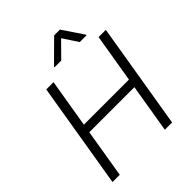

<svg xmlns="http://www.w3.org/2000/svg" viewBox="-252 -1091 1243 1243"><g transform="rotate(-45 369.5 -469.5)"><path d="M51.1 0 171.9 -727.3H238.3L182.9 -393.8H595.5L650.9 -727.3H717.3L596.6 0H530.2L585.6 -334.2H172.9L117.5 0ZM372.4 -790.8 474.3 -893.8 541.8 -790.8H604L604.5 -795.8L508.3 -938.6H455.4L311.2 -795.8L310.3 -790.8Z"/></g></svg>

Font: Inter Light  BETA
Style: Italic
Weight: 300
Italic angle: 9.39999°
Designer: Rasmus Andersson
Foundry: rsms
Version: Version 3.011;git-f93a4a705